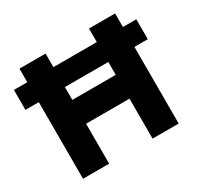

<svg xmlns="http://www.w3.org/2000/svg" viewBox="-149 -879 1091 1057"><g transform="rotate(-30 396.5 -350.0)"><path d="M534.4 0V-700H700.4V0ZM92.4 0V-700H258.4V0ZM243.1 -254V-405.5H549.9V-254ZM7.4 -487.2V-613.8H785.4V-487.2Z"/></g></svg>

Font: Geologica-Sharp
Style: Regular
Weight: 100
Designer: Sindre Bremnes, Frode Helland
Foundry: Monokrom Skriftforlag AS
Version: Version 1.010;gftools[0.9.28]